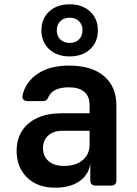

<svg xmlns="http://www.w3.org/2000/svg" viewBox="-20 -866 640 896"><path d="M238.5 10Q155.3 10 106.5 -37.5Q57.6 -85 57.6 -162Q57.6 -215.9 82.7 -255.1Q107.7 -294.3 154.3 -315.8Q200.9 -337.3 264.4 -337.3H398.1V-375.6Q398.1 -416.1 373.5 -437.4Q348.9 -458.6 301 -458.6Q265.4 -458.6 240.9 -447.5Q216.5 -436.4 207.5 -415.7Q203.3 -405 197.1 -399.6Q191 -394.2 180.2 -394.2H108.6Q96.2 -394.2 89.6 -401.2Q82.9 -408.1 84.9 -419.9Q98.5 -482.9 155.2 -521.5Q211.9 -560 302.2 -560Q407.4 -560 465.3 -510.8Q523.2 -461.7 523.2 -373.3V-24.7Q523.2 0 498.5 0H426.1Q401.4 0 401.4 -24.7V-105.3H381.2L402.8 -122.9Q402.8 -82.3 382.8 -52.5Q362.8 -22.6 326.1 -6.3Q289.4 10 238.5 10ZM278.7 -91.7Q333.6 -91.7 365.8 -118.8Q398.1 -145.8 398.1 -190.9V-255.6H270.3Q228.6 -255.6 204.6 -233.2Q180.6 -210.8 180.6 -174.4Q180.6 -137.1 206.5 -114.4Q232.3 -91.7 278.7 -91.7ZM305 -602.7Q245.7 -602.7 209.5 -636.4Q173.3 -670 173.3 -724.4Q173.3 -778.9 209.5 -812.4Q245.7 -845.9 305 -845.9Q364.3 -845.9 400.5 -812.3Q436.7 -778.7 436.7 -724.3Q436.7 -669.8 400.5 -636.3Q364.3 -602.7 305 -602.7ZM305 -665.7Q332 -665.7 348.5 -681.9Q365 -698.1 365 -724.6Q365 -751.2 348.5 -767.3Q332 -783.4 305 -783.4Q278 -783.4 261.5 -767.2Q245 -751 245 -724.3Q245 -698.1 261.5 -681.9Q278 -665.7 305 -665.7Z"/></svg>

Font: Pitagon Sans Mono
Style: Regular
Weight: 400
Monospace: yes
Designer: Travis Tran
Foundry: Pitagon
Version: Version 1.001;gftools[0.9.26]